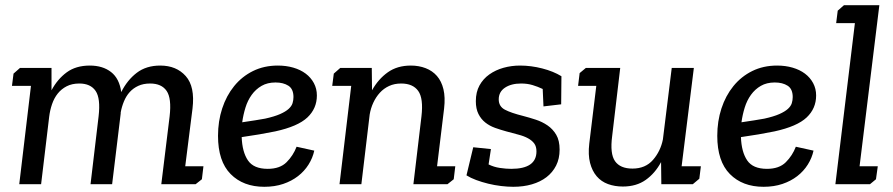

<svg xmlns="http://www.w3.org/2000/svg" viewBox="-20 -708 3434 738"><path d="M57 -447H178V-361Q201 -404 236.5 -430Q272 -456 325 -456Q375 -456 407 -431Q439 -406 446 -354Q469 -400 505.5 -428Q542 -456 596 -456Q658 -456 694 -415.5Q730 -375 720 -291L692 -69H762L756 -19L732 0H600L632 -261Q640 -330 620.5 -358.5Q601 -387 557 -387Q531 -387 511.5 -378Q492 -369 478.5 -354Q465 -339 456.5 -318.5Q448 -298 444 -276V-272L411 0H328L359 -261Q367 -330 347.5 -358.5Q328 -387 285 -387Q257 -387 236.5 -376.5Q216 -366 202 -348.5Q188 -331 180 -307.5Q172 -284 169 -259L138 0H54L99 -378H26L32 -425Z M1009 -59Q1056 -59 1081.5 -84.5Q1107 -110 1120 -144L1188 -129Q1182 -101 1166 -75.5Q1150 -50 1125.5 -31Q1101 -12 1068.5 -1Q1036 10 996 10Q915 10 866.5 -39Q818 -88 818 -186Q818 -242 834 -291Q850 -340 880 -377Q910 -414 952.5 -435Q995 -456 1048 -456Q1080 -456 1107.5 -448Q1135 -440 1155 -425Q1175 -410 1186.5 -388.5Q1198 -367 1198 -341Q1198 -291 1161.5 -256.5Q1125 -222 1038 -203Q1009 -197 976.5 -191.5Q944 -186 909 -181Q911 -124 933 -91.5Q955 -59 1009 -59ZM999 -252Q1035 -260 1056.5 -269.5Q1078 -279 1089.5 -289.5Q1101 -300 1104.5 -311.5Q1108 -323 1108 -335Q1108 -366 1088.5 -378.5Q1069 -391 1039 -391Q1008 -391 985.5 -378Q963 -365 947.5 -343.5Q932 -322 923.5 -294.5Q915 -267 911 -238Q939 -242 960.5 -245.5Q982 -249 999 -252Z M1288 -447H1409L1410 -361Q1434 -404 1470.5 -430Q1507 -456 1559 -456Q1590 -456 1616 -446Q1642 -436 1659.5 -416Q1677 -396 1684.5 -365Q1692 -334 1687 -291L1660 -69H1730L1724 -19L1700 0H1569L1600 -261Q1608 -330 1587.5 -358.5Q1567 -387 1522 -387Q1496 -387 1475.5 -377.5Q1455 -368 1440 -351.5Q1425 -335 1415 -313.5Q1405 -292 1401 -268L1369 0H1285L1330 -378H1257L1263 -425Z M1945 -59Q2042 -59 2042 -126Q2042 -145 2033.5 -156.5Q2025 -168 2009.5 -176.5Q1994 -185 1972.5 -190.5Q1951 -196 1926 -203Q1904 -209 1883 -216.5Q1862 -224 1845.5 -237Q1829 -250 1819 -270Q1809 -290 1809 -319Q1809 -354 1823 -379.5Q1837 -405 1861 -422Q1885 -439 1915.5 -447.5Q1946 -456 1979 -456Q2021 -456 2064 -445Q2107 -434 2138 -415L2137 -307L2069 -299L2066 -366Q2047 -375 2027 -381Q2007 -387 1983 -387Q1945 -387 1921 -371Q1897 -355 1897 -326Q1897 -299 1920.5 -286.5Q1944 -274 1992 -262Q2015 -256 2039.5 -248Q2064 -240 2084.5 -226Q2105 -212 2118 -190Q2131 -168 2131 -133Q2131 -98 2117.5 -71.5Q2104 -45 2080.5 -27Q2057 -9 2024.5 0.5Q1992 10 1953 10Q1931 10 1906 7Q1881 4 1856.5 -2Q1832 -8 1810.5 -16Q1789 -24 1773 -34L1799 -142L1867 -135L1858 -76Q1878 -66 1901.5 -62.5Q1925 -59 1945 -59Z M2674 -69 2668 -21 2643 0H2522L2521 -85Q2498 -42 2462 -16.5Q2426 9 2374 9Q2343 9 2317 -0.5Q2291 -10 2273.5 -30.5Q2256 -51 2248 -82Q2240 -113 2245 -156L2272 -378H2202L2208 -427L2232 -447H2364L2333 -185Q2324 -117 2344 -88.5Q2364 -60 2411 -60Q2461 -60 2490 -93.5Q2519 -127 2528 -172L2562 -447H2647L2600 -69Z M2928 -59Q2975 -59 3000.5 -84.5Q3026 -110 3039 -144L3107 -129Q3101 -101 3085 -75.5Q3069 -50 3044.5 -31Q3020 -12 2987.5 -1Q2955 10 2915 10Q2834 10 2785.5 -39Q2737 -88 2737 -186Q2737 -242 2753 -291Q2769 -340 2799 -377Q2829 -414 2871.5 -435Q2914 -456 2967 -456Q2999 -456 3026.5 -448Q3054 -440 3074 -425Q3094 -410 3105.5 -388.5Q3117 -367 3117 -341Q3117 -291 3080.5 -256.5Q3044 -222 2957 -203Q2928 -197 2895.5 -191.5Q2863 -186 2828 -181Q2830 -124 2852 -91.5Q2874 -59 2928 -59ZM2918 -252Q2954 -260 2975.5 -269.5Q2997 -279 3008.5 -289.5Q3020 -300 3023.5 -311.5Q3027 -323 3027 -335Q3027 -366 3007.5 -378.5Q2988 -391 2958 -391Q2927 -391 2904.5 -378Q2882 -365 2866.5 -343.5Q2851 -322 2842.5 -294.5Q2834 -267 2830 -238Q2858 -242 2879.5 -245.5Q2901 -249 2918 -252Z M3200 -667 3224 -688H3360L3284 -69H3354L3347 -19L3324 0H3191L3266 -619H3194Z"/></svg>

Font: Zilla Slab Medium
Style: Regular
Weight: 500
Designer: Typotheque.com
Foundry: Typotheque type foundry
Version: Version 1.1; 2017